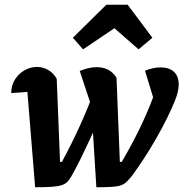

<svg xmlns="http://www.w3.org/2000/svg" viewBox="-20 -785 773 809"><path d="M386 4 360 -415 382 -287 316 -486Q355 -502 387 -502Q444 -502 471 -457L485 -103H493Q543 -188 579.5 -266.5Q616 -345 642 -422L641 -323L591 -487Q625 -501 656 -501Q693 -501 713 -482.5Q733 -464 733 -429Q733 -401 718 -363Q705 -330 684 -287.5Q663 -245 637.5 -200.5Q612 -156 585.5 -115.5Q559 -75 536 -44Q523 -28 512.5 -18Q502 -8 487.5 -3.5Q473 1 449 2.5Q425 4 386 4ZM128 4 90 -465 123 -400Q89 -397 67.5 -395.5Q46 -394 27 -393Q28 -427 44 -451.5Q60 -476 84.5 -489.5Q109 -503 136 -503Q160 -503 182.5 -490.5Q205 -478 219 -453L233 -103H241Q283 -181 317.5 -257Q352 -333 380 -410L429 -363Q415 -328 397.5 -286Q380 -244 360 -200.5Q340 -157 320.5 -117.5Q301 -78 284 -48Q275 -31 266 -21Q257 -11 242 -5.5Q227 0 200.5 2Q174 4 128 4ZM518 -765 622 -626 564 -577 462 -666 330 -577 287 -626 428 -765Z"/></svg>

Font: Piazzolla Thin ExtraBold
Style: Italic
Weight: 800
Italic angle: -11.3°
Version: Version 2.005